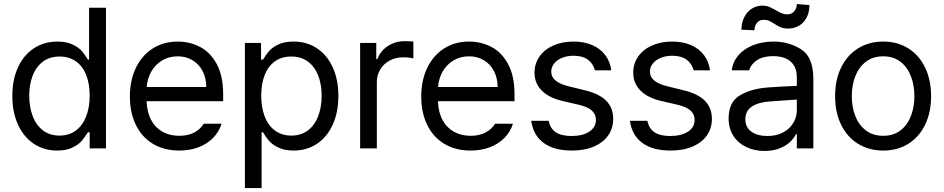

<svg xmlns="http://www.w3.org/2000/svg" viewBox="-20 -746 4743 965"><path d="M42 -263.7Q42 -346.2 70.8 -408.2Q99.6 -470.2 150.9 -503.7Q202.1 -537.1 268.6 -537.1Q315.4 -537.1 346.2 -521.7Q377 -506.3 391.6 -489Q406.2 -471.7 421.9 -446.3H427.7V-707H512.7V0H430.7V-81.1H421.9Q405.3 -55.2 390.4 -37.6Q375.5 -20 344.7 -4.6Q314 10.7 267.6 10.7Q201.7 10.7 150.6 -22.9Q99.6 -56.6 70.8 -118.9Q42 -181.2 42 -263.7ZM430.7 -265.6Q430.7 -324.7 413.3 -368.9Q396 -413.1 361.8 -437.5Q327.6 -461.9 279.3 -461.9Q230 -461.9 195.8 -436.3Q161.6 -410.6 144.3 -366.2Q127 -321.8 127 -265.6Q127 -208 144.3 -162.4Q161.6 -116.7 196 -90.6Q230.5 -64.5 279.3 -64.5Q326.7 -64.5 360.8 -89.6Q395 -114.7 412.8 -160.4Q430.7 -206.1 430.7 -265.6Z M632.8 -260.7Q632.8 -341.8 662.8 -404.5Q692.9 -467.3 747.3 -502.2Q801.8 -537.1 873 -537.1Q933.1 -537.1 984.9 -510.5Q1036.6 -483.9 1069.1 -424.6Q1101.6 -365.2 1101.6 -272.5V-237.3H716.8Q718.8 -182.1 739.7 -143.1Q760.7 -104 797.1 -83.7Q833.5 -63.5 880.9 -63.5Q925.8 -63.5 956.8 -80.3Q987.8 -97.2 1003.9 -124H1093.8Q1081.1 -84 1051.5 -53.5Q1022 -22.9 978.3 -6.1Q934.6 10.7 880.9 10.7Q805.2 10.7 749 -22.9Q692.9 -56.6 662.8 -118.2Q632.8 -179.7 632.8 -260.7ZM1016.6 -308.6Q1016.6 -353 998.8 -387.9Q981 -422.9 948.2 -442.9Q915.5 -462.9 873 -462.9Q828.6 -462.9 794.2 -441.9Q759.8 -420.9 740 -385.5Q720.2 -350.1 717.3 -308.6Z M1210.9 -530.3H1292V-446.3H1301.8Q1317.4 -471.7 1332 -489Q1346.7 -506.3 1377.4 -521.7Q1408.2 -537.1 1455.1 -537.1Q1521.5 -537.1 1572.5 -503.7Q1623.5 -470.2 1652.1 -408.2Q1680.7 -346.2 1680.7 -263.7Q1680.7 -181.2 1652.1 -118.9Q1623.5 -56.6 1572.5 -22.9Q1521.5 10.7 1456.1 10.7Q1409.7 10.7 1378.7 -4.6Q1347.7 -20 1332 -38.3Q1316.4 -56.6 1301.8 -81.1H1294.9V199.2H1210.9ZM1444.3 -64.5Q1493.2 -64.5 1527.6 -90.6Q1562 -116.7 1579.3 -162.4Q1596.7 -208 1596.7 -265.6Q1596.7 -321.8 1579.3 -366.2Q1562 -410.6 1527.8 -436.3Q1493.7 -461.9 1444.3 -461.9Q1395.5 -461.9 1361.6 -437.5Q1327.6 -413.1 1310.3 -368.9Q1293 -324.7 1293 -265.6Q1293 -205.6 1310.5 -160.2Q1328.1 -114.7 1362.3 -89.6Q1396.5 -64.5 1444.3 -64.5Z M1790 -530.3H1871.1V-449.2H1877Q1891.6 -489.7 1929.2 -514.4Q1966.8 -539.1 2013.7 -539.1Q2038.1 -539.1 2057.6 -537.1V-452.1Q2052.2 -454.1 2036.9 -456.1Q2021.5 -458 2006.8 -458Q1969.2 -458 1939 -441.9Q1908.7 -425.8 1891.4 -397.5Q1874 -369.1 1874 -334V0H1790Z M2097.2 -260.7Q2097.2 -341.8 2127.2 -404.5Q2157.2 -467.3 2211.7 -502.2Q2266.1 -537.1 2337.4 -537.1Q2397.5 -537.1 2449.2 -510.5Q2501 -483.9 2533.4 -424.6Q2565.9 -365.2 2565.9 -272.5V-237.3H2181.2Q2183.1 -182.1 2204.1 -143.1Q2225.1 -104 2261.5 -83.7Q2297.9 -63.5 2345.2 -63.5Q2390.1 -63.5 2421.1 -80.3Q2452.1 -97.2 2468.3 -124H2558.1Q2545.4 -84 2515.9 -53.5Q2486.3 -22.9 2442.6 -6.1Q2398.9 10.7 2345.2 10.7Q2269.5 10.7 2213.4 -22.9Q2157.2 -56.6 2127.2 -118.2Q2097.2 -179.7 2097.2 -260.7ZM2481 -308.6Q2481 -353 2463.1 -387.9Q2445.3 -422.9 2412.6 -442.9Q2379.9 -462.9 2337.4 -462.9Q2293 -462.9 2258.5 -441.9Q2224.1 -420.9 2204.3 -385.5Q2184.6 -350.1 2181.6 -308.6Z M2862.8 -465.8Q2830.6 -465.8 2804.9 -455.3Q2779.3 -444.8 2764.9 -426.5Q2750.5 -408.2 2750.5 -385.7Q2750.5 -359.4 2772.7 -340.8Q2794.9 -322.3 2841.3 -311.5L2920.4 -292Q2991.7 -274.9 3026.9 -239.5Q3062 -204.1 3062 -148.4Q3062 -102.1 3037.4 -66.2Q3012.7 -30.3 2965.8 -9.8Q2918.9 10.7 2854 10.7Q2764.6 10.7 2712.4 -27.6Q2660.2 -65.9 2649.9 -138.7H2737.8Q2745.1 -100.1 2773.4 -81.3Q2801.8 -62.5 2852.1 -62.5Q2908.7 -62.5 2941.9 -84.5Q2975.1 -106.4 2975.1 -143.6Q2975.1 -171.9 2954.1 -190.7Q2933.1 -209.5 2888.2 -219.7L2808.1 -238.3Q2738.8 -254.4 2702.6 -291Q2666.5 -327.6 2666.5 -380.9Q2666.5 -425.8 2691.2 -461.4Q2715.8 -497.1 2760.5 -517.1Q2805.2 -537.1 2862.8 -537.1Q2916.5 -537.1 2957.5 -519Q2998.5 -501 3022.7 -468.3Q3046.9 -435.5 3052.2 -392.6H2970.2Q2960.9 -427.2 2934.3 -446.5Q2907.7 -465.8 2862.8 -465.8Z M3358.9 -465.8Q3326.7 -465.8 3301 -455.3Q3275.4 -444.8 3261 -426.5Q3246.6 -408.2 3246.6 -385.7Q3246.6 -359.4 3268.8 -340.8Q3291 -322.3 3337.4 -311.5L3416.5 -292Q3487.8 -274.9 3522.9 -239.5Q3558.1 -204.1 3558.1 -148.4Q3558.1 -102.1 3533.4 -66.2Q3508.8 -30.3 3461.9 -9.8Q3415 10.7 3350.1 10.7Q3260.7 10.7 3208.5 -27.6Q3156.2 -65.9 3146 -138.7H3233.9Q3241.2 -100.1 3269.5 -81.3Q3297.9 -62.5 3348.1 -62.5Q3404.8 -62.5 3438 -84.5Q3471.2 -106.4 3471.2 -143.6Q3471.2 -171.9 3450.2 -190.7Q3429.2 -209.5 3384.3 -219.7L3304.2 -238.3Q3234.9 -254.4 3198.7 -291Q3162.6 -327.6 3162.6 -380.9Q3162.6 -425.8 3187.3 -461.4Q3211.9 -497.1 3256.6 -517.1Q3301.3 -537.1 3358.9 -537.1Q3412.6 -537.1 3453.6 -519Q3494.6 -501 3518.8 -468.3Q3543 -435.5 3548.3 -392.6H3466.3Q3457 -427.2 3430.4 -446.5Q3403.8 -465.8 3358.9 -465.8Z M3841.3 -306.6Q3874.5 -309.1 3915.8 -311.3Q3957 -313.5 3984.9 -314.5V-357.4Q3984.9 -408.7 3954.3 -436.3Q3923.8 -463.9 3864.7 -463.9Q3816.4 -463.9 3785.6 -444.1Q3754.9 -424.3 3745.6 -392.6H3657.7Q3663.1 -435.1 3690.9 -467.8Q3718.8 -500.5 3764.9 -518.8Q3811 -537.1 3868.7 -537.1Q3944.8 -537.1 4006.3 -498.3Q4067.9 -459.5 4067.9 -349.6V0H3984.9V-72.3H3981Q3971.2 -51.8 3950.9 -32.5Q3930.7 -13.2 3898.2 -0.2Q3865.7 12.7 3822.8 12.7Q3772 12.7 3731 -6.8Q3689.9 -26.4 3666 -63.2Q3642.1 -100.1 3642.1 -150.4Q3642.1 -232.9 3698.5 -266.6Q3754.9 -300.3 3841.3 -306.6ZM3837.4 -62.5Q3882.8 -62.5 3916.3 -80.6Q3949.7 -98.6 3967.3 -128.4Q3984.9 -158.2 3984.9 -192.4V-245.6L3851.1 -236.3Q3791.5 -232.4 3758.8 -210.4Q3726.1 -188.5 3726.1 -146.5Q3726.1 -106 3756.6 -84.2Q3787.1 -62.5 3837.4 -62.5ZM3812 -717.8Q3830.1 -717.8 3843.8 -712.4Q3857.4 -707 3878.4 -695.3Q3895.5 -685.1 3908.9 -679.4Q3922.4 -673.8 3938 -673.8Q3958 -673.8 3971.4 -688.7Q3984.9 -703.6 3984.9 -725.6L4048.3 -720.7Q4048.3 -685.1 4034.4 -658.2Q4020.5 -631.3 3996.1 -616.9Q3971.7 -602.5 3941.9 -602.5Q3919.9 -602.5 3904.8 -608.6Q3889.6 -614.7 3872.6 -626Q3857.9 -636.2 3845.7 -641.4Q3833.5 -646.5 3816.9 -646.5Q3797.4 -646.5 3784.7 -631.3Q3772 -616.2 3772 -593.8L3706.5 -596.7Q3706.5 -631.3 3720.5 -659.2Q3734.4 -687 3758.5 -702.4Q3782.7 -717.8 3812 -717.8Z M4177.2 -262.7Q4177.2 -344.2 4207.5 -406.5Q4237.8 -468.8 4292.7 -502.9Q4347.7 -537.1 4419.4 -537.1Q4490.7 -537.1 4545.2 -502.9Q4599.6 -468.8 4629.6 -406.5Q4659.7 -344.2 4659.7 -262.7Q4659.7 -181.2 4629.6 -119.1Q4599.6 -57.1 4545.2 -23.2Q4490.7 10.7 4419.4 10.7Q4347.7 10.7 4292.7 -23.2Q4237.8 -57.1 4207.5 -119.1Q4177.2 -181.2 4177.2 -262.7ZM4575.7 -262.7Q4575.7 -317.4 4558.3 -362.8Q4541 -408.2 4505.9 -435.5Q4470.7 -462.9 4419.4 -462.9Q4367.2 -462.9 4331.8 -435.5Q4296.4 -408.2 4278.8 -362.8Q4261.2 -317.4 4261.2 -262.7Q4261.2 -208 4278.8 -162.8Q4296.4 -117.7 4331.8 -90.6Q4367.2 -63.5 4419.4 -63.5Q4470.7 -63.5 4505.9 -90.6Q4541 -117.7 4558.3 -162.8Q4575.7 -208 4575.7 -262.7Z"/></svg>

Font: Pretendard
Style: Regular
Weight: 400
Designer: Base glyphs from Inter by Rasmus Andersson; Hangeul glyphs from Noto Sans CJK(Source Han Sans) by Jang Soo-young and Kan
Foundry: Kil Hyung-jin
Version: Version 1.309